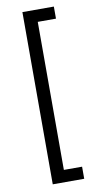

<svg xmlns="http://www.w3.org/2000/svg" viewBox="-99 -804 514 986"><g transform="rotate(-10 158.5 -311.0)"><path d="M93 138V-760H257V-697H162V75H257V138Z"/></g></svg>

Font: IBM Plex Sans Thai Looped
Style: Regular
Weight: 400
Designer: Mike Abbink, Paul van der Laan, Pieter van Rosmalen, Ben Mitchell, Mark Frömberg
Foundry: Bold Monday
Version: Version 1.1